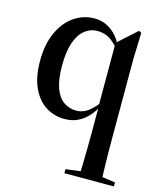

<svg xmlns="http://www.w3.org/2000/svg" viewBox="-109 -548 739 880"><g transform="rotate(15 260.5 -107.5)"><path d="M280 253V234L381 221H425L515 234V253ZM216 13Q166 13 126 -12.5Q86 -38 62.5 -89Q39 -140 39 -216Q39 -295 65 -351.5Q91 -408 134.5 -438Q178 -468 231 -468Q258 -468 282.5 -458Q307 -448 328.5 -427Q350 -406 367 -370H380L371 -349Q340 -386 316 -401Q292 -416 257 -416Q226 -416 199.5 -395.5Q173 -375 157.5 -332Q142 -289 142 -221Q142 -156 156.5 -115.5Q171 -75 197.5 -56.5Q224 -38 257 -38Q291 -38 318 -60Q345 -82 368 -116L374 -91H363Q348 -60 326.5 -36.5Q305 -13 277.5 0Q250 13 216 13ZM348 253Q350 228 351 191.5Q352 155 352.5 115Q353 75 353 42V-83L352 -87V-382V-385L442 -466L454 -459L450 -336V42Q450 75 450.5 115Q451 155 452 191.5Q453 228 454 253Z"/></g></svg>

Font: Source Serif 4 60pt SemiBold
Style: Regular
Weight: 600
Version: Version 4.004;hotconv 1.0.116;makeotfexe 2.5.65601